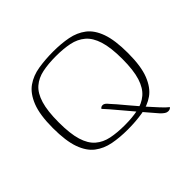

<svg xmlns="http://www.w3.org/2000/svg" viewBox="-137 -620 846 846"><g transform="rotate(-45 286.0 -196.5)"><path d="M281 7Q231 7 189.5 -1Q148 -9 117 -32.5Q86 -56 69 -103.5Q52 -151 52 -231Q52 -313 71 -361Q90 -409 122.5 -432Q155 -455 199 -462Q243 -469 291 -469Q341 -469 382.5 -461Q424 -453 455 -429.5Q486 -406 503 -358.5Q520 -311 520 -231Q520 -149 501 -101Q482 -53 449.5 -30Q417 -7 373.5 0Q330 7 281 7ZM285 -16Q332 -16 368.5 -23.5Q405 -31 431 -53Q457 -75 470.5 -117.5Q484 -160 484 -231Q484 -301 470.5 -344Q457 -387 431 -409Q405 -431 368.5 -438.5Q332 -446 285 -446Q238 -446 201.5 -438.5Q165 -431 139.5 -409Q114 -387 101 -344Q88 -301 88 -231Q88 -160 101 -117.5Q114 -75 139.5 -53Q165 -31 201.5 -23.5Q238 -16 285 -16ZM464 76Q456 76 448.5 71Q441 66 432 57Q425 49 407.5 28.5Q390 8 368 -17.5Q346 -43 324.5 -69Q303 -95 286 -114.5Q269 -134 263 -140Q267 -145 270.5 -146.5Q274 -148 279 -148Q285 -148 291 -143.5Q297 -139 304 -130Q309 -125 325 -106.5Q341 -88 362.5 -62Q384 -36 407 -10Q430 16 450 37.5Q470 59 482 68Q479 72 474.5 74Q470 76 464 76Z"/></g></svg>

Font: Genos Thin ExtraLight
Style: Regular
Weight: 250
Version: Version 1.010